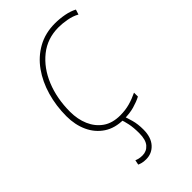

<svg xmlns="http://www.w3.org/2000/svg" viewBox="-231 -611 902 902"><g transform="rotate(-45 220.0 -160.5)"><path d="M234 10Q176 10 136 -16.5Q96 -43 75 -88.5Q54 -134 54 -191Q54 -260 72 -322.5Q90 -385 124.5 -433.5Q159 -482 209.5 -510Q260 -538 324 -538Q356 -538 387 -532Q418 -526 440 -514L432 -489Q409 -502 379 -507.5Q349 -513 323 -513Q249 -513 194.5 -469.5Q140 -426 110.5 -354Q81 -282 81 -194Q81 -144 98.5 -103.5Q116 -63 150 -39Q184 -15 236 -15Q270 -15 299 -23Q328 -31 357 -45V-19Q334 -7 304 1.5Q274 10 234 10ZM176 217Q160 217 149 214Q138 211 132 208L137 184Q143 187 153 189.5Q163 192 177 192Q204 192 222 171.5Q240 151 240 107Q240 70 234.5 43.5Q229 17 222 0H244Q250 16 258 44Q266 72 266 109Q266 160 240.5 188.5Q215 217 176 217Z"/></g></svg>

Font: Noto Sans Disp Thin
Style: Italic
Weight: 100
Italic angle: -12°
Designer: Monotype Design Team
Foundry: Monotype Imaging Inc.
Version: Version 2.000;GOOG;noto-source:20170915:90ef993387c0